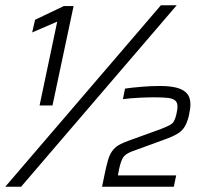

<svg xmlns="http://www.w3.org/2000/svg" viewBox="-34 -708 773 728"><path d="M116 -308 183 -626 88 -585 99 -633 208 -685H245L165 -308ZM-14 0 576 -688H636L46 0ZM353 0 362 -44Q369 -78 375 -99Q381 -120 390.5 -134Q400 -148 415 -157Q430 -166 455 -175L574 -218Q597 -227 608.5 -233Q620 -239 625 -247.5Q630 -256 634 -271Q636 -280 637.5 -289Q639 -298 639 -304Q639 -320 629.5 -327.5Q620 -335 600.5 -337Q581 -339 550 -339Q529 -339 495.5 -337.5Q462 -336 432 -332L440 -372Q466 -376 503 -379Q540 -382 573 -382Q610 -382 635.5 -375.5Q661 -369 674.5 -354Q688 -339 688 -312Q688 -304 686.5 -293Q685 -282 682 -269Q676 -244 666.5 -228Q657 -212 639 -201Q621 -190 590 -179L464 -133Q442 -124 433.5 -112Q425 -100 418 -69L413 -43H634L625 0Z"/></svg>

Font: Saira Thin Light
Style: Italic
Weight: 300
Italic angle: -12°
Version: Version 1.101